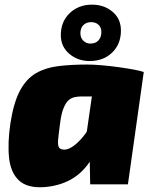

<svg xmlns="http://www.w3.org/2000/svg" viewBox="-20 -791 653 824"><path d="M354 -514Q380 -514 415.5 -511Q451 -508 487.5 -503Q524 -498 553.5 -492.5Q583 -487 597 -482L434 -376Q409 -377 386 -377Q363 -377 328 -377Q312 -377 298 -373.5Q284 -370 273 -359.5Q262 -349 253 -327.5Q244 -306 239 -270Q232 -219 229.5 -192.5Q227 -166 234 -157Q241 -148 260 -149Q279 -151 302 -169.5Q325 -188 346 -216.5Q367 -245 380 -277L414 -221Q399 -148 365.5 -97.5Q332 -47 283 -20Q234 7 170 12Q98 17 62 -16Q26 -49 19 -113Q12 -177 25 -264Q39 -353 66.5 -403.5Q94 -454 135.5 -477.5Q177 -501 232 -507.5Q287 -514 354 -514ZM392 -500 597 -482 529 0H367L365 -109L338 -125ZM375 -771Q427 -771 463 -740.5Q499 -710 499 -660Q499 -602 461.5 -565.5Q424 -529 365 -529Q314 -529 277.5 -560Q241 -591 241 -640Q241 -698 279 -734.5Q317 -771 375 -771ZM371 -696Q351 -696 338 -683.5Q325 -671 325 -648Q325 -629 337.5 -616.5Q350 -604 368 -604Q390 -604 402.5 -617.5Q415 -631 415 -653Q415 -673 403 -684.5Q391 -696 371 -696Z"/></svg>

Font: Exo 2 Black
Style: Italic
Weight: 900
Italic angle: -8°
Designer: Natanael Gama
Foundry: Natanael Gama
Version: Version 2.010